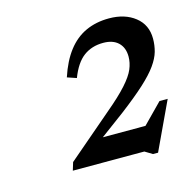

<svg xmlns="http://www.w3.org/2000/svg" viewBox="-69 -758 530 533"><g transform="rotate(-15 196.0 -492.0)"><path d="M282 -348.5 364 -432H387.5L323 -294.5H308.5L287 -307.5H81.5L88.5 -330.5L216.5 -440Q256.5 -473.5 277.2 -496.8Q298 -520 305.5 -538Q313 -556 313 -573.5Q313 -599 297.8 -613.8Q282.5 -628.5 254.5 -628.5Q221.5 -628.5 198 -611Q174.5 -593.5 159 -553L132.5 -562Q147 -606 168.8 -634.2Q190.5 -662.5 220.2 -676.2Q250 -690 287.5 -690Q333 -690 362.2 -667Q391.5 -644 391.5 -604Q391.5 -585 386.5 -567.2Q381.5 -549.5 367.5 -529.8Q353.5 -510 326.5 -485.2Q299.5 -460.5 255.5 -427L151.5 -350L154 -375.5H341.5Z"/></g></svg>

Font: Newsreader
Style: Italic
Weight: 400
Italic angle: -17°
Designer: Hugues Gentile
Foundry: Production Type
Version: Version 1.003